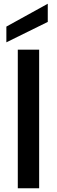

<svg xmlns="http://www.w3.org/2000/svg" viewBox="-20 -1005 304 1025"><path d="M75 -740V0H189V-740ZM235 -985 14 -863V-779L235 -888Z"/></svg>

Font: Poppins Medium
Style: Regular
Weight: 500
Designer: Ninad Kale (Devanagari), Jonny Pinhorn (Latin)
Foundry: Indian Type Foundry
Version: 4.004